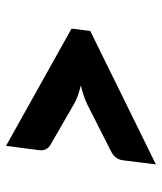

<svg xmlns="http://www.w3.org/2000/svg" viewBox="28 -648 524 620"><g transform="rotate(90 290.0 -338.0)"><path d="M78 -352.5 80 -367.5 511 -579.5 497.5 -472Q496 -460.5 489 -450.8Q482 -441 467.5 -434L316.5 -357.5Q302.5 -351 287.5 -346Q272.5 -341 256 -337Q272 -333 285.5 -328.5Q299 -324 311.5 -317.5L445 -240.5Q457.5 -234 462 -224.2Q466.5 -214.5 465 -203L451 -95.5L72.5 -307Z"/></g></svg>

Font: Lato Black
Style: Italic
Weight: 900
Italic angle: -7°
Designer: Lukasz Dziedzic
Foundry: tyPoland Lukasz Dziedzic
Version: Version 2.007; 2014-02-27